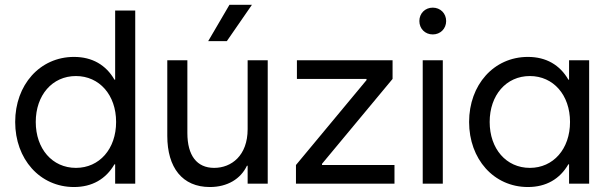

<svg xmlns="http://www.w3.org/2000/svg" viewBox="-20 -750 2491 784"><path d="M532.2 0V-707H450.2V-424.8H447.3C412.6 -484.9 356.4 -517.6 282.2 -517.6C142.6 -517.6 42 -403.3 42 -252C42 -100.6 142.6 13.7 282.2 13.7C356.4 13.7 412.6 -19 447.3 -79.1H450.2V0ZM290 -64.5C193.4 -64.5 126 -142.6 126 -252C126 -361.3 193.4 -439.5 290 -439.5C385.7 -439.5 454.1 -362.3 454.1 -252C454.1 -141.6 385.7 -64.5 290 -64.5Z M1073.2 -503.9H991.2V-222.7C991.2 -114.3 924.8 -64.5 854.5 -64.5C784.2 -64.5 745.1 -114.3 745.1 -207V-503.9H663.1V-195.3C663.1 -65.4 724.6 13.7 836.9 13.7C908.7 13.7 962.9 -19.5 988.3 -73.2H991.2V0H1073.2ZM906.2 -582 1008.8 -730.5H917L830.1 -582Z M1188.5 0H1590.8V-76.2H1294.9V-81.1L1583 -427.7V-503.9H1192.4V-427.7H1476.6V-422.9L1188.5 -76.2Z M1706.1 0H1788.1V-503.9H1706.1ZM1747.1 -609.4C1778.3 -609.4 1801.8 -632.8 1801.8 -664.1C1801.8 -695.3 1778.3 -718.8 1747.1 -718.8C1715.8 -718.8 1692.4 -695.3 1692.4 -664.1C1692.4 -632.8 1715.8 -609.4 1747.1 -609.4Z M2143.6 -64.5C2046.9 -64.5 1979.5 -142.6 1979.5 -252C1979.5 -361.3 2046.9 -439.5 2143.6 -439.5C2239.3 -439.5 2307.6 -362.3 2307.6 -252C2307.6 -141.6 2239.3 -64.5 2143.6 -64.5ZM2385.7 0V-503.9H2303.7V-424.8H2300.8C2266.1 -484.9 2210 -517.6 2135.7 -517.6C1996.1 -517.6 1895.5 -403.3 1895.5 -252C1895.5 -100.6 1996.1 13.7 2135.7 13.7C2210 13.7 2266.1 -19 2300.8 -79.1H2303.7V0Z"/></svg>

Font: Wanted Sans
Style: Regular
Weight: 400
Designer: Original Design by Kil Hyung-jin and Kang Hanbin, Wanted Lab, Inc; Hangeul from Source Han Sans by Jang Soo-young and Ka
Foundry: Wanted Lab, Inc.
Version: Version 1.001;Glyphs 3.2 (3227)